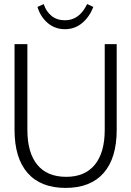

<svg xmlns="http://www.w3.org/2000/svg" viewBox="-20 -918 646 948"><path d="M556.2 -700.2V-276.9Q556.2 -137.2 491.5 -63.7Q426.8 9.8 304.2 9.8Q181.2 9.8 116.5 -63.7Q51.8 -137.2 51.8 -276.9V-700.2H115.2V-276.9Q115.2 -164.1 164.1 -104.5Q212.9 -44.9 307.1 -44.9Q399.4 -44.9 448.2 -104.7Q497.1 -164.6 497.1 -276.9V-700.2ZM300.8 -773.9Q251.5 -773.9 215.6 -804.4Q179.7 -835 165 -883.8L195.8 -897.9Q207 -862.3 233.9 -840.1Q260.7 -817.9 300.8 -817.9Q372.1 -817.9 410.2 -897.9L440.9 -883.8Q421.4 -834 385.3 -804Q349.1 -773.9 300.8 -773.9Z"/></svg>

Font: LT Hoop Light
Style: Regular
Weight: 300
Designer: Daniel Lyons
Foundry: LyonsType
Version: Version 1.000